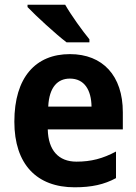

<svg xmlns="http://www.w3.org/2000/svg" viewBox="-20 -786 580 816"><path d="M257 -766H97V-756C131 -720 218 -640 263 -606H360V-619C331 -654 282 -722 257 -766ZM277 -556C132 -556 41 -458 41 -269C41 -87 137 10 297 10C370 10 423 -2 473 -29V-142C417 -112 367 -99 305 -99C229 -99 185 -147 183 -236H502V-309C502 -464 417 -556 277 -556ZM277 -452C339 -452 368 -403 369 -333H185C189 -417 226 -452 277 -452Z"/></svg>

Font: Noto Sans Kannada SemiCondensed
Style: Bold
Weight: 700
Width: 4
Designer: Jelle Bosma - Monotype Design Team
Foundry: Monotype Imaging Inc.
Version: Version 2.005